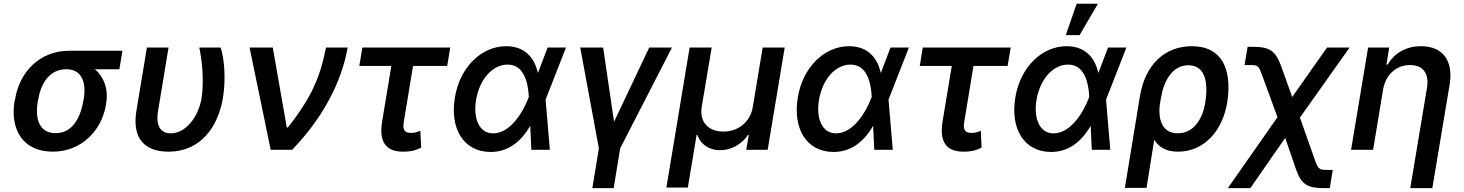

<svg xmlns="http://www.w3.org/2000/svg" viewBox="-20 -799 7806 1024"><path d="M60.4 -269.9 57.5 -258.5C33 -106.2 103.7 9.9 261.4 9.9C415.5 9.9 522.7 -104.8 544.7 -238.6L546.2 -248.6C559.3 -324.6 533 -389.6 486.5 -429.7H616.8L632.8 -528.4H349.4C192.8 -528.4 84.5 -416.5 60.4 -269.9ZM181.5 -258.5 184.3 -269.9C198.5 -355.8 245.7 -429.7 333.1 -429.7C419.7 -429.7 440.3 -355.8 426.5 -269.9L423.7 -258.5C408.4 -166.2 362.6 -88.8 277.7 -88.8C187.9 -88.8 166.2 -166.2 181.5 -258.5Z M763.5 -545.5 707.4 -207.4C682.9 -56.8 755.3 9.9 878.6 9.9C1049.7 9.9 1143.1 -121.8 1169 -277C1185.4 -376.4 1176.8 -485.8 1156.6 -545.5H1043C1060 -464.5 1067.5 -360.8 1055.4 -277C1038.7 -175.8 970.9 -87.7 890.3 -87.7C845.2 -87.7 808.2 -117.2 822.8 -206L878.9 -545.5Z M1423.7 0H1538C1699.6 -167.6 1801.5 -358.7 1834.2 -545.5H1718.8C1687.5 -392 1646.7 -286.2 1515.3 -119H1509.6L1434.7 -545.5H1311.1Z M2381.4 -545.5H1912.6L1896.3 -447.4H2067.1L2018.1 -151.3C1999.6 -39.4 2040.8 9.9 2129.6 9.9C2164.4 9.9 2192.5 6 2226.2 -12.1L2221.9 -101.6C2208.1 -95.9 2193.2 -90.2 2173.7 -90.2C2147.7 -90.2 2124.3 -95.9 2133.5 -148.8L2182.9 -447.4H2365.1Z M2594.8 11.4C2690.3 12.4 2759.9 -44.7 2807.2 -127.1H2807.9L2813.9 0H2912.6L2889.9 -267L2891.3 -271.3L2998.6 -545.5H2900.6L2849.4 -410.9H2848.4C2829.9 -493.6 2777 -552.6 2679.7 -552.6C2547.9 -552.6 2432.5 -440.7 2406.2 -279.8C2377.8 -109.7 2454.5 10.3 2594.8 11.4ZM2518.8 -265.6C2537.6 -375.7 2605.8 -454.5 2687.5 -454.5C2779.5 -454.5 2796.9 -348.4 2800.4 -282.3L2797.6 -274.9C2771 -205.3 2703.8 -87.7 2609.7 -87.7C2537.6 -87.7 2502.5 -163.4 2518.8 -265.6Z M3074.6 -545.5 3174 -7.8 3139.2 204.5H3252.8L3287.6 -7.8L3563.9 -545.5H3442.5L3255 -149.5L3196.7 -545.5Z M3534.1 201H3648.4L3695.3 -79.2H3699.6C3716.6 -27.7 3763.5 2.1 3820.3 2.1C3878.6 2.1 3934.3 -27.7 3969.5 -79.2H3973.7L3959.9 0H4074.2L4165.1 -545.5H4047.6L3994.7 -227.6C3982.2 -150.6 3919 -97.3 3837.4 -97.3C3756 -97.3 3710.2 -150.6 3722.3 -227.6L3775.6 -545.5H3658Z M4423.7 11.4C4519.2 12.4 4588.8 -44.7 4636 -127.1H4636.7L4642.8 0H4741.5L4718.8 -267L4720.2 -271.3L4827.4 -545.5H4729.4L4678.3 -410.9H4677.2C4658.7 -493.6 4605.8 -552.6 4508.5 -552.6C4376.8 -552.6 4261.4 -440.7 4235.1 -279.8C4206.7 -109.7 4283.4 10.3 4423.7 11.4ZM4347.7 -265.6C4366.5 -375.7 4434.7 -454.5 4516.3 -454.5C4608.3 -454.5 4625.7 -348.4 4629.3 -282.3L4626.4 -274.9C4599.8 -205.3 4532.7 -87.7 4438.6 -87.7C4366.5 -87.7 4331.3 -163.4 4347.7 -265.6Z M5370.4 -545.5H4901.6L4885.3 -447.4H5056.1L5007.1 -151.3C4988.6 -39.4 5029.8 9.9 5118.6 9.9C5153.4 9.9 5181.5 6 5215.2 -12.1L5210.9 -101.6C5197.1 -95.9 5182.2 -90.2 5162.6 -90.2C5136.7 -90.2 5113.3 -95.9 5122.5 -148.8L5171.9 -447.4H5354Z M5583.8 11.4C5679.3 12.4 5748.9 -44.7 5796.2 -127.1H5796.9L5802.9 0H5901.6L5878.9 -267L5880.3 -271.3L5987.6 -545.5H5889.6L5838.4 -410.9H5837.4C5818.9 -493.6 5766 -552.6 5668.7 -552.6C5536.9 -552.6 5421.5 -440.7 5395.2 -279.8C5366.8 -109.7 5443.5 10.3 5583.8 11.4ZM5507.8 -265.6C5526.6 -375.7 5594.8 -454.5 5676.5 -454.5C5768.5 -454.5 5785.9 -348.4 5789.4 -282.3L5786.6 -274.9C5759.9 -205.3 5692.8 -87.7 5598.7 -87.7C5526.6 -87.7 5491.5 -163.4 5507.8 -265.6ZM5664.1 -611.5H5737.6L5835.6 -779.1H5722.3Z M6059.3 -284.1 5979.4 203.1H6094.8L6136 -53.6C6160.9 -13.1 6200.3 9.9 6262.8 9.9C6398.4 9.9 6498.6 -96.6 6524.9 -250.7L6526.3 -260.7C6550.4 -429.3 6497.5 -552.6 6336.3 -552.6C6198.2 -552.6 6088.4 -461.6 6059.3 -284.1ZM6164.8 -234.4 6171.9 -277.7C6186.1 -365.4 6232.2 -451 6317.5 -451C6404.5 -451 6424.4 -366.8 6409.4 -260.7L6408 -250.7C6393.5 -166.5 6348.4 -88.1 6261.4 -88.1C6173.7 -88.1 6158 -169 6164.8 -234.4Z M6528.4 204.5H6648.4L6834.5 -63.6L6891.7 103.3C6920.5 186.1 6953.1 204.5 7045.5 204.5H7072.1L7088.1 107.2H7061.4C7017.8 107.2 7010.3 104 6994 57.5L6913 -171.9L7177.9 -545.5H7057.5L6871.8 -281.6L6813.6 -443.9C6782.7 -528.8 6752.1 -549.4 6660.5 -549.4H6634.2L6617.5 -452.1H6644.2C6689.6 -452.1 6692.1 -449.9 6711.3 -397.7L6793.3 -174Z M7356.5 -321.7C7371.1 -404.5 7429.7 -452.1 7500 -452.1C7569.6 -452.1 7603.3 -406.6 7590.6 -330.6L7501.4 204.5H7619L7711.3 -346.9C7733 -480.1 7671.2 -552.6 7558.9 -552.6C7477.3 -552.6 7415.5 -514.2 7381 -454.5H7374.3L7389.2 -545.5H7276.6L7185.7 0H7303.3Z"/></svg>

Font: Magic Ui Pro Semi Bold
Style: Italic
Weight: 600
Italic angle: -9.39999°
Designer: Stefan Endress, Andreas Faust
Version: Version 1.000;FEAKit 1.0